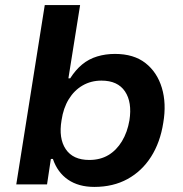

<svg xmlns="http://www.w3.org/2000/svg" viewBox="-20 -725 721 755"><path d="M351 10Q289 10 247.5 -18.5Q206 -47 188 -100H180L165 0H44L156 -705H295L249 -417H256Q277 -450 303 -471.5Q329 -493 362 -503Q395 -513 432 -513Q506 -513 552 -477Q598 -441 616.5 -379.5Q635 -318 622 -242Q610 -165 574 -108.5Q538 -52 481.5 -21Q425 10 351 10ZM331 -96Q374 -96 406 -115Q438 -134 459.5 -169.5Q481 -205 489 -252Q500 -323 471.5 -365.5Q443 -408 379 -408Q338 -408 305 -389Q272 -370 250.5 -335Q229 -300 222 -252Q210 -181 238.5 -138.5Q267 -96 331 -96Z"/></svg>

Font: Nunito Sans 6pt
Style: Bold Italic
Weight: 700
Italic angle: -9°
Version: Version 3.101;gftools[0.9.27]